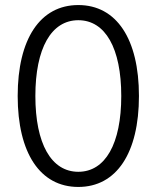

<svg xmlns="http://www.w3.org/2000/svg" viewBox="-20 -730 620 760"><path d="M290 10C441 10 530 -124 530 -350C530 -576 441 -710 290 -710C139 -710 50 -576 50 -350C50 -124 139 10 290 10ZM290 -50C183 -50 120 -161 120 -350C120 -539 183 -650 290 -650C397 -650 460 -539 460 -350C460 -161 397 -50 290 -50Z"/></svg>

Font: Gully Light
Style: Regular
Weight: 300
Designer: jaikishan Patel
Foundry: MagicType
Version: Version 1.000;Glyphs 3.2 (3242)